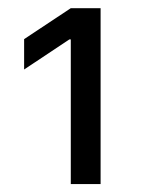

<svg xmlns="http://www.w3.org/2000/svg" viewBox="-20 -820 353 476"><path d="M229.4 -363.6H155.5V-722.3H152L39.8 -647.7V-723L155.5 -799.7H229.4Z"/></svg>

Font: Linik Sans
Style: Regular
Weight: 400
Designer: Rasmus Andersson (font), Marc Monis (original base), Kil Hyung-jin (Pretendard portions), Cristiano Sobral (main changes
Foundry: rsms
Version: Version 3.018;May 31, 2022;FontCreator 14.0.0.2814 64-bit; t